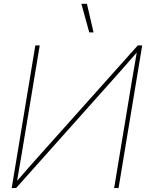

<svg xmlns="http://www.w3.org/2000/svg" viewBox="-20 -959 749 979"><path d="M584.5 0H562L653.3 -551.3Q659.2 -585.9 665.3 -620.8Q671.4 -655.8 677.2 -690.9Q646 -655.8 615.7 -620.8Q585.4 -585.9 554.2 -551.3L62 0H39.6L160.2 -727.5H182.6L90.8 -175.3Q85 -140.6 78.9 -106.2Q72.8 -71.8 67.4 -37.1Q97.7 -71.8 127.7 -106.2Q157.7 -140.6 189 -175.3L682.6 -727.5H705.1ZM435.1 -793.9 395 -939.5H423.3L457 -793.9Z"/></svg>

Font: Inter Display Thin
Style: Italic
Weight: 100
Italic angle: -9.39999°
Designer: Rasmus Andersson
Foundry: rsms
Version: Version 4.000;git-a52131595